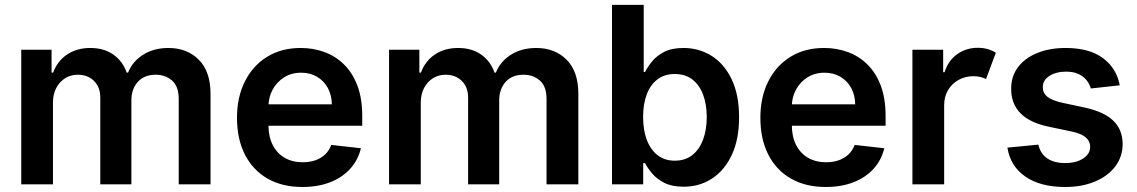

<svg xmlns="http://www.w3.org/2000/svg" viewBox="-20 -747 4609 778"><path d="M66.1 0V-545.5H188.9V-452.8H195.3Q212.4 -499.6 251.8 -526.1Q291.2 -552.6 345.9 -552.6Q401.3 -552.6 439.5 -525.7Q477.6 -498.9 493.3 -452.8H498.9Q517 -498.2 560.2 -525.4Q603.3 -552.6 662.6 -552.6Q737.9 -552.6 785.5 -505Q833.1 -457.4 833.1 -366.1V0H704.2V-346.2Q704.2 -397 677.2 -420.6Q650.2 -444.2 611.2 -444.2Q564.6 -444.2 538.5 -415.3Q512.4 -386.4 512.4 -340.2V0H386.4V-351.6Q386.4 -393.8 361 -419Q335.6 -444.2 294.7 -444.2Q267 -444.2 244.3 -430.2Q221.6 -416.2 208.1 -390.8Q194.6 -365.4 194.6 -331.7V0Z M1205.3 10.7Q1123.2 10.7 1063.7 -23.6Q1004.3 -57.9 972.3 -120.9Q940.3 -183.9 940.3 -269.5Q940.3 -353.7 972.5 -417.4Q1004.6 -481.2 1062.5 -516.9Q1120.4 -552.6 1198.5 -552.6Q1248.9 -552.6 1293.9 -536.4Q1338.8 -520.2 1373.4 -486.5Q1408 -452.8 1427.9 -400.7Q1447.8 -348.7 1447.8 -277V-237.6H1000.7V-324.2H1324.6Q1324.2 -361.2 1308.6 -390.1Q1293 -419 1265.1 -435.7Q1237.2 -452.4 1200.3 -452.4Q1160.9 -452.4 1131 -433.4Q1101.2 -414.4 1084.7 -383.7Q1068.2 -353 1067.8 -316.4V-240.8Q1067.8 -193.2 1085.2 -159.3Q1102.6 -125.4 1133.9 -107.4Q1165.1 -89.5 1207 -89.5Q1235.1 -89.5 1257.8 -97.5Q1280.5 -105.5 1297.2 -121.1Q1313.9 -136.7 1322.4 -159.8L1442.5 -146.3Q1431.1 -98.7 1399.3 -63.4Q1367.5 -28.1 1318.2 -8.7Q1268.8 10.7 1205.3 10.7Z M1556.5 0V-545.5H1679.3V-452.8H1685.7Q1702.8 -499.6 1742.2 -526.1Q1781.6 -552.6 1836.3 -552.6Q1891.7 -552.6 1929.9 -525.7Q1968 -498.9 1983.7 -452.8H1989.3Q2007.5 -498.2 2050.6 -525.4Q2093.8 -552.6 2153.1 -552.6Q2228.3 -552.6 2275.9 -505Q2323.5 -457.4 2323.5 -366.1V0H2194.6V-346.2Q2194.6 -397 2167.6 -420.6Q2140.6 -444.2 2101.6 -444.2Q2055 -444.2 2028.9 -415.3Q2002.8 -386.4 2002.8 -340.2V0H1876.8V-351.6Q1876.8 -393.8 1851.4 -419Q1826 -444.2 1785.2 -444.2Q1757.5 -444.2 1734.7 -430.2Q1712 -416.2 1698.5 -390.8Q1685 -365.4 1685 -331.7V0Z M2459.9 0V-727.3H2588.4V-455.3H2593.8Q2603.7 -475.1 2621.8 -497.7Q2639.9 -520.2 2670.8 -536.4Q2701.7 -552.6 2749.6 -552.6Q2812.9 -552.6 2863.8 -520.4Q2914.8 -488.3 2944.8 -425.6Q2974.8 -362.9 2974.8 -272Q2974.8 -182.2 2945.3 -119.3Q2915.8 -56.5 2865.1 -23.4Q2814.3 9.6 2750 9.6Q2703.1 9.6 2672.2 -6Q2641.3 -21.7 2622.7 -43.9Q2604 -66.1 2593.8 -85.9H2586.3V0ZM2585.9 -272.7Q2585.9 -219.8 2601 -180Q2616.1 -140.3 2644.7 -118.1Q2673.3 -95.9 2714.1 -95.9Q2756.7 -95.9 2785.5 -118.8Q2814.3 -141.7 2829 -181.6Q2843.8 -221.6 2843.8 -272.7Q2843.8 -323.5 2829.2 -362.9Q2814.6 -402.3 2785.9 -424.7Q2757.1 -447.1 2714.1 -447.1Q2672.9 -447.1 2644.2 -425.4Q2615.4 -403.8 2600.7 -364.7Q2585.9 -325.6 2585.9 -272.7Z M3326 10.7Q3244 10.7 3184.5 -23.6Q3125 -57.9 3093 -120.9Q3061.1 -183.9 3061.1 -269.5Q3061.1 -353.7 3093.2 -417.4Q3125.4 -481.2 3183.2 -516.9Q3241.1 -552.6 3319.2 -552.6Q3369.7 -552.6 3414.6 -536.4Q3459.5 -520.2 3494.1 -486.5Q3528.8 -452.8 3548.7 -400.7Q3568.5 -348.7 3568.5 -277V-237.6H3121.4V-324.2H3445.3Q3445 -361.2 3429.3 -390.1Q3413.7 -419 3385.8 -435.7Q3358 -452.4 3321 -452.4Q3281.6 -452.4 3251.8 -433.4Q3221.9 -414.4 3205.4 -383.7Q3188.9 -353 3188.6 -316.4V-240.8Q3188.6 -193.2 3206 -159.3Q3223.4 -125.4 3254.6 -107.4Q3285.9 -89.5 3327.8 -89.5Q3355.8 -89.5 3378.6 -97.5Q3401.3 -105.5 3418 -121.1Q3434.7 -136.7 3443.2 -159.8L3563.2 -146.3Q3551.8 -98.7 3520.1 -63.4Q3488.3 -28.1 3438.9 -8.7Q3389.6 10.7 3326 10.7Z M3677.2 0V-545.5H3801.8V-454.5H3807.5Q3822.4 -501.8 3858.7 -527.5Q3894.9 -553.3 3942.1 -553.3Q3964.1 -553.3 3982.6 -547.9Q4001.1 -542.6 4015.3 -533.4L3975.5 -426.8Q3965.2 -431.8 3952.8 -435Q3940.3 -438.2 3924.7 -438.2Q3891.3 -438.2 3864.3 -423.3Q3837.4 -408.4 3821.6 -381.9Q3805.8 -355.5 3805.8 -320.7V0Z M4517.4 -401.3 4400.2 -388.5Q4395.2 -406.2 4383 -421.9Q4370.7 -437.5 4350.1 -447.1Q4329.5 -456.7 4299.7 -456.7Q4259.6 -456.7 4232.4 -439.3Q4205.3 -421.9 4205.6 -394.2Q4205.3 -370.4 4223.2 -355.5Q4241.1 -340.6 4282.7 -331L4375.7 -311.1Q4453.1 -294.4 4490.9 -258.2Q4528.8 -221.9 4529.1 -163.4Q4528.8 -111.9 4499.1 -72.6Q4469.5 -33.4 4416.9 -11.4Q4364.3 10.7 4296.2 10.7Q4196 10.7 4134.9 -31.4Q4073.9 -73.5 4062.1 -148.8L4187.5 -160.9Q4196 -123.9 4223.7 -105.1Q4251.4 -86.3 4295.8 -86.3Q4341.6 -86.3 4369.5 -105.1Q4397.4 -123.9 4397.4 -151.6Q4397.4 -175.1 4379.4 -190.3Q4361.5 -205.6 4323.9 -213.8L4230.8 -233.3Q4152.3 -249.6 4114.7 -288.5Q4077.1 -327.4 4077.4 -387.1Q4077.1 -437.5 4104.9 -474.6Q4132.8 -511.7 4182.7 -532.1Q4232.6 -552.6 4297.9 -552.6Q4393.8 -552.6 4449 -511.7Q4504.3 -470.9 4517.4 -401.3Z"/></svg>

Font: InterMG SemiBold
Style: Regular
Weight: 600
Designer: Rasmus Andersson
Foundry: rsms
Version: Version 3.019;December 26, 2023;FontCreator 15.0.0.2955 64-b